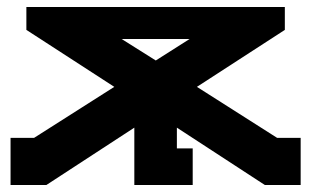

<svg xmlns="http://www.w3.org/2000/svg" viewBox="-20 -526 885 546"><path d="M768 -134H835V0H733L483 -163V-104H528V0H362V-163L112 0H10V-134H77L305 -279L55 -441V-506H790V-441L540 -279ZM326 -415 423 -354 519 -415Z"/></svg>

Font: Arvo
Style: Bold
Weight: 700
Designer: Anton Koovit (Cyrillic Expansion: Cyreal)
Foundry: Anton Koovit, Yassin Baggar
Version: Version 3.000